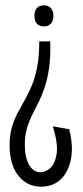

<svg xmlns="http://www.w3.org/2000/svg" viewBox="-20 -560 309 719"><path d="M168 -405Q170 -348 164 -306.5Q158 -265 147.5 -233.5Q137 -202 124 -176.5Q111 -151 99.5 -127.5Q88 -104 80.5 -78Q73 -52 73 -18Q73 30 89 57.5Q105 85 132 85Q150 85 168 69.5Q186 54 192 16.5Q198 -21 178 -87L239 -76Q255 -15 246 34Q237 83 208 111Q179 139 134 139Q106 139 84 127.5Q62 116 46.5 95Q31 74 23.5 46Q16 18 16 -16Q16 -53 24 -81.5Q32 -110 44.5 -134Q57 -158 71 -182.5Q85 -207 98 -237Q111 -267 119 -308Q127 -349 127 -405ZM145 -540Q161 -540 170.5 -529.5Q180 -519 180 -500Q180 -482 170.5 -471.5Q161 -461 145 -461Q127 -461 118 -471.5Q109 -482 109 -500Q109 -540 145 -540Z"/></svg>

Font: Bricolage Grotesque 72pt Condensed ExtraLight
Style: Regular
Weight: 250
Width: 3
Designer: Mathieu Triay
Foundry: Atelier Triay
Version: Version 1.001;gftools[0.9.33.dev8+g029e19f]